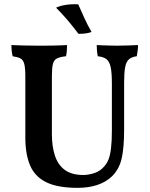

<svg xmlns="http://www.w3.org/2000/svg" viewBox="-20 -896 722 925"><path d="M578 -272Q578 -186 566.5 -134Q555 -82 520 -47Q491 -19 449 -5Q407 9 354 9Q258 9 203 -18Q148 -45 125 -99Q102 -153 102 -234V-529Q102 -568 97 -587.5Q92 -607 79.5 -614Q67 -621 41 -625Q38 -637 36.5 -651Q35 -665 35 -679Q55 -678 89 -677Q123 -676 157 -676Q174 -676 194.5 -676Q215 -676 235.5 -676.5Q256 -677 274 -677.5Q292 -678 303 -679Q303 -664 302 -651Q301 -638 298 -625Q269 -622 254.5 -614.5Q240 -607 235 -588Q230 -569 230 -529V-249Q230 -191 244.5 -146.5Q259 -102 292 -77.5Q325 -53 382 -53Q406 -53 434 -62Q462 -71 481 -93Q495 -108 503 -128.5Q511 -149 515 -183Q519 -217 519 -269V-495Q519 -544 513.5 -571Q508 -598 494 -610Q480 -622 451 -625Q448 -641 447 -653.5Q446 -666 446 -679Q459 -678 476.5 -677.5Q494 -677 512.5 -676.5Q531 -676 546 -676Q571 -676 598.5 -677Q626 -678 645 -679Q645 -667 643.5 -654.5Q642 -642 639 -625Q615 -622 601.5 -610.5Q588 -599 583 -572.5Q578 -546 578 -498ZM358 -733Q331 -769 305 -799.5Q279 -830 250 -859Q271 -869 300.5 -873Q330 -877 357 -875Q370 -845 386 -810Q402 -775 421 -742Q408 -737 392.5 -735Q377 -733 358 -733Z"/></svg>

Font: Vollkorn SemiBold
Style: Regular
Weight: 600
Designer: Friedrich Althausen
Foundry: Friedrich Althausen
Version: Version 5.000